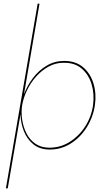

<svg xmlns="http://www.w3.org/2000/svg" viewBox="-20 -800 565 1040"><path d="M494 -230Q503 -292 486.5 -347Q470 -402 430 -436Q390 -470 327 -470Q276 -470 233 -444.5Q190 -419 159 -378Q128 -337 110 -290L194 -780H184L12 220H22L91 -181Q92 -134 109 -90.5Q126 -47 160 -19Q194 9 246 10Q309 11 361.5 -21.5Q414 -54 449 -109Q484 -164 494 -230ZM484 -230Q475 -167 441 -114.5Q407 -62 356 -30.5Q305 1 244 0Q201 -1 171 -22Q141 -43 123.5 -77.5Q106 -112 100 -152Q94 -192 100 -230Q107 -271 126.5 -311.5Q146 -352 176 -385.5Q206 -419 243.5 -439.5Q281 -460 324 -460Q385 -461 423 -428Q461 -395 476.5 -342.5Q492 -290 484 -230Z"/></svg>

Font: Jost* 200 Hairline Italic
Style: Italic
Weight: 100
Italic angle: -10°
Version: Version 3.200; ttfautohint (v0.97) -l 8 -r 50 -G 200 -x 14 -